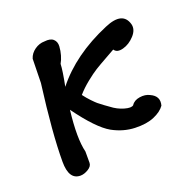

<svg xmlns="http://www.w3.org/2000/svg" viewBox="-99 -512 725 721"><g transform="rotate(-20 263.5 -151.5)"><path d="M153 75Q153 89 136.5 99Q120 109 105 109Q59 109 59 37Q59 -77 84 -269L86 -365Q92 -385 110.5 -398Q129 -411 150 -411Q174 -414 185.5 -403.5Q197 -393 196 -375Q195 -357 190 -340Q185 -323 178 -311Q177 -284 165 -224Q244 -324 386 -384Q463 -417 479 -360Q485 -337 464.5 -314.5Q444 -292 418 -285Q392 -278 382 -294Q377 -291 346.5 -274Q316 -257 299 -246.5Q282 -236 256.5 -215.5Q231 -195 213 -174Q225 -158 238 -144.5Q251 -131 257 -126Q263 -121 278.5 -109.5Q294 -98 296 -97Q319 -79 345.5 -71.5Q372 -64 381 -72Q391 -88 414 -91.5Q437 -95 454 -86Q490 -70 480 -34Q466 -14 435.5 -1Q405 12 359 10.5Q313 9 269 -15Q221 -42 152 -137Q139 -26 153 30Z"/></g></svg>

Font: Excalifont
Style: Regular
Weight: 400
Designer: Your Own Font Foundry (Virgil); Ján Filípek / DizajnDesign (Excalifont, modifications)
Foundry: Your Own Font Foundry (Virgil); Ján Filípek / DizajnDesign (Excalifont, modifications)
Version: Version 1.000;Glyphs 3.2 (3227)